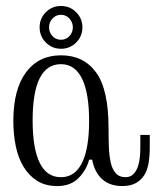

<svg xmlns="http://www.w3.org/2000/svg" viewBox="-20 -606 524 646"><path d="M185.1 -419.9Q261.2 -419.9 303.2 -362.5Q345.2 -305.2 345.2 -174.8Q345.2 -143.1 346.2 -113.5Q347.2 -84 352.1 -61Q356.9 -38.1 368.9 -23.9Q380.9 -9.8 401.9 -9.8Q418.9 -9.8 429 -20.3Q439 -30.8 444.1 -45.9Q449.2 -61 450.7 -78.1Q452.1 -95.2 452.1 -108.9V-151.9H483.9V-109.9Q483.9 -82 480 -58.1Q476.1 -34.2 465.6 -17.1Q455.1 0 437 10Q418.9 20 391.1 20Q349.1 20 323.5 -3.4Q297.9 -26.9 290 -68.8H279.8Q271 -34.2 244.4 -7.1Q217.8 20 172.9 20Q132.8 20 105 2.4Q77.1 -15.1 59.1 -45.2Q41 -75.2 33 -114.5Q24.9 -153.8 24.9 -199.2Q24.9 -305.2 67.4 -362.5Q109.9 -419.9 185.1 -419.9ZM185.1 -390.1Q89.8 -390.1 89.8 -201.2Q89.8 -106.9 113.5 -58.3Q137.2 -9.8 185.1 -9.8Q231.9 -9.8 255.9 -57.9Q279.8 -106 279.8 -199.2Q279.8 -293 255.9 -341.6Q231.9 -390.1 185.1 -390.1ZM113.3 -514.2Q113.3 -543.9 134.3 -564.9Q155.3 -585.9 185.1 -585.9Q215.3 -585.9 236.3 -564.9Q257.3 -543.9 257.3 -514.2Q257.3 -483.9 236.3 -462.9Q215.3 -441.9 185.1 -441.9Q155.3 -441.9 134.3 -462.9Q113.3 -483.9 113.3 -514.2ZM145 -514.2Q145 -497.1 156.5 -484.6Q168 -472.2 185.1 -472.2Q202.1 -472.2 213.6 -484.6Q225.1 -497.1 225.1 -514.2Q225.1 -530.8 213.6 -543.5Q202.1 -556.2 185.1 -556.2Q168 -556.2 156.5 -543.5Q145 -530.8 145 -514.2Z"/></svg>

Font: Sevillana
Style: Regular
Weight: 400
Designer: Olga Umpeleva
Foundry: Brownfox
Version: Version 1.001